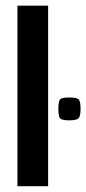

<svg xmlns="http://www.w3.org/2000/svg" viewBox="-20 -643 298 663"><path d="M40.2 -623.4H146.2V0H40.2ZM218.7 -227.4Q190.8 -227.4 186.2 -236.5Q181.5 -245.7 181.5 -266.6Q181.5 -289.8 186.2 -298.1Q190.8 -306.4 218.7 -306.4Q247.9 -306.4 253 -298.1Q258.2 -289.8 258.2 -266.6Q258.2 -245.7 252.7 -236.5Q247.2 -227.4 218.7 -227.4Z"/></svg>

Font: Smooch Sans Thin
Style: Regular
Weight: 100
Designer: Robert E. Leuschke
Foundry: Robert E. Leuschke
Version: Version 1.010